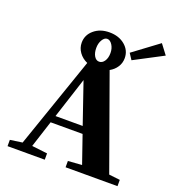

<svg xmlns="http://www.w3.org/2000/svg" viewBox="-152 -986 1022 1108"><g transform="rotate(20 359.5 -431.5)"><path d="M521 -710.4 496.6 -747.6 652.3 -863.3 697.8 -803.2ZM18.6 0V-38.6L93.3 -49.3L286.6 -608.4Q254.4 -622.6 235.4 -649.2Q216.3 -675.8 216.3 -708Q216.3 -755.4 253.7 -786.9Q291 -818.4 347.7 -818.4Q405.8 -818.4 443.1 -786.9Q480.5 -755.4 480.5 -708Q480.5 -678.2 464.8 -653.8Q449.2 -629.4 421.9 -614.3L626 -46.4L693.8 -38.6V0H375V-38.6L460 -44.9L401.4 -214.4H205.1L151.9 -49.8L247.1 -38.6V0ZM347.7 -638.7Q367.2 -638.7 380.1 -658Q393.1 -677.2 393.1 -708Q393.1 -736.3 379.4 -757.6Q365.7 -778.8 347.7 -778.8Q331.1 -778.8 318.4 -757.8Q305.7 -736.8 305.7 -708Q305.7 -677.7 317.4 -658.2Q329.1 -638.7 347.7 -638.7ZM300.3 -508.3 219.2 -257.8H386.2Z"/></g></svg>

Font: Elstob 8pt
Style: Bold
Weight: 700
Designer: Peter S. Baker
Version: Version 1.015